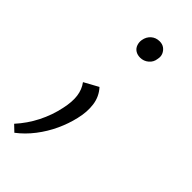

<svg xmlns="http://www.w3.org/2000/svg" viewBox="-189 -415 649 649"><g transform="rotate(45 136.0 -90.0)"><path d="M28 193 6 172Q36 139 56 99.5Q76 60 85 17Q93 -19 89.5 -45.5Q86 -72 71 -92L122 -120Q144 -96 148.5 -63.5Q153 -31 144 6Q136 41 120 75.5Q104 110 80.5 140.5Q57 171 28 193ZM149 -287Q136 -287 126.5 -293Q117 -299 113 -310Q109 -321 111 -333Q114 -351 126.5 -362Q139 -373 157 -373Q170 -373 179 -366.5Q188 -360 192.5 -349.5Q197 -339 194 -326Q192 -309 179 -298Q166 -287 149 -287Z"/></g></svg>

Font: Ysabeau Infant Light
Style: Italic
Weight: 300
Italic angle: -12°
Designer: Christian Thalmann (Catharsis Fonts)
Version: Version 2.001;gftools[0.9.30]; featfreeze: ss01,ss02,lnum